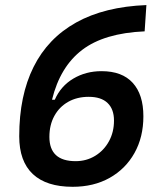

<svg xmlns="http://www.w3.org/2000/svg" viewBox="-20 -716 626 746"><path d="M262.2 9.8Q160.2 9.8 107.4 -39.8Q54.7 -89.4 54.7 -186.5Q54.7 -344.2 110.4 -455.8Q166 -567.4 276.1 -628.7Q386.2 -689.9 548.8 -696.3L542 -594.2Q384.8 -587.4 299.1 -522Q213.4 -456.5 182.1 -328.6H192.9Q216.3 -381.8 264.9 -410.6Q313.5 -439.5 374.5 -439.5Q454.6 -439.5 495.8 -394Q537.1 -348.6 537.1 -264.2Q537.1 -183.1 502.4 -121.3Q467.8 -59.6 406 -24.9Q344.2 9.8 262.2 9.8ZM273.9 -89.8Q315.9 -89.8 349.9 -110.6Q383.8 -131.3 403.3 -167Q422.9 -202.6 422.9 -247.6Q422.9 -292 397.9 -315.9Q373 -339.8 324.7 -339.8Q279.3 -339.8 244.9 -320.3Q210.4 -300.8 191.2 -265.6Q171.9 -230.5 171.9 -184.1Q171.9 -89.8 273.9 -89.8Z"/></svg>

Font: Cascadia Mono Medium
Style: Italic
Weight: 500
Italic angle: -10°
Monospace: yes
Designer: Aaron Bell
Foundry: Saja Typeworks
Version: Version 2407.024